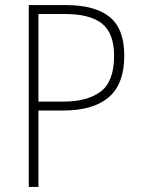

<svg xmlns="http://www.w3.org/2000/svg" viewBox="-20 -734 555 754"><path d="M239 -714Q353 -714 410.5 -667.5Q468 -621 468 -516Q468 -404 407 -352Q346 -300 229 -300H131V0H93V-714ZM235 -679H131V-335H228Q323 -335 375.5 -374.5Q428 -414 428 -515Q428 -603 381 -641Q334 -679 235 -679Z"/></svg>

Font: Noto Sans Telugu SemiCondensed ExtraLight
Style: Regular
Weight: 200
Width: 4
Designer: Jelle Bosma - Monotype Design Team
Foundry: Monotype Imaging Inc.
Version: Version 2.005; ttfautohint (v1.8.4.7-5d5b)